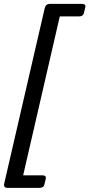

<svg xmlns="http://www.w3.org/2000/svg" viewBox="-33 -750 451 970"><path d="M5.4 199.2Q-16.6 199.2 -11.7 177.2L192.9 -708.5Q197.8 -730.5 219.7 -730.5H379.9Q401.9 -730.5 397.9 -713.4L391.1 -684.1Q387.2 -667 365.2 -667H269L84 135.7H180.2Q202.1 135.7 198.2 152.8L191.4 182.1Q187.5 199.2 165.5 199.2Z"/></svg>

Font: Istok Web
Style: BoldItalic
Weight: 700
Italic angle: -13°
Designer: Andrey V. Panov
Foundry: Andrey V. Panov
Version: Version 1.0.2g